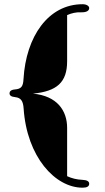

<svg xmlns="http://www.w3.org/2000/svg" viewBox="-20 -788 496 905"><path d="M91.3 -277.3C106.4 -48.3 240.2 96.7 369.1 96.7C389.6 96.7 400.4 90.8 400.4 78.1C400.4 67.4 391.1 60.5 367.7 59.6C342.3 58.6 318.4 52.7 296.4 42.5V-185.1C296.4 -266.6 249.5 -335.9 135.3 -346.7C248 -357.4 296.4 -399.9 296.4 -499V-716.8C317.4 -726.1 338.9 -731 360.8 -730C386.7 -729 400.4 -736.8 400.4 -750C400.4 -758.8 389.6 -768.1 369.1 -768.1C207.5 -768.1 102.5 -615.7 90.8 -415.5C88.9 -378.9 79.6 -368.7 48.8 -366.2C31.7 -364.7 24.9 -356.9 24.9 -348.6C24.9 -337.9 32.7 -332 51.8 -330.1C78.6 -327.1 88.9 -312 91.3 -277.3Z"/></svg>

Font: Limelight
Style: Regular
Weight: 400
Designer: Nicole Fally
Foundry: Nicole Fally
Version: Version 1.002